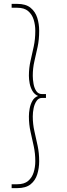

<svg xmlns="http://www.w3.org/2000/svg" viewBox="-20 -760 343 990"><path d="M40 190H69Q105 190 125 173Q145 156 153.5 129Q162 102 162 71Q162 31 154 -6Q146 -43 137.5 -80.5Q129 -118 129 -160Q129 -179 133 -200.5Q137 -222 147 -240Q157 -258 176 -265Q157 -274 147 -291.5Q137 -309 133 -330Q129 -351 129 -369Q129 -410 137.5 -446.5Q146 -483 154 -520.5Q162 -558 162 -601Q162 -632 153.5 -659Q145 -686 125 -703Q105 -720 69 -720H40V-740H69Q113 -740 137.5 -720Q162 -700 172 -668.5Q182 -637 182 -601Q182 -556 174 -518.5Q166 -481 157.5 -445Q149 -409 149 -369Q149 -350 153 -327.5Q157 -305 167.5 -290Q178 -275 196 -275H217V-255H196Q179 -255 168.5 -239.5Q158 -224 153.5 -202.5Q149 -181 149 -160Q149 -120 157.5 -83Q166 -46 174 -8.5Q182 29 182 71Q182 107 172 139Q162 171 137.5 190.5Q113 210 69 210H40Z"/></svg>

Font: Georama ExtraCondensed Thin Thin
Style: Regular
Weight: 250
Version: Version 1.001